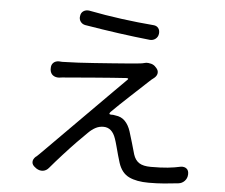

<svg xmlns="http://www.w3.org/2000/svg" viewBox="-56 -847 1111 949"><g transform="rotate(5 500.0 -372.0)"><path d="M306 -753Q308 -769 320 -777Q332 -785 348 -783Q430 -767 513 -756Q596 -745 671 -739Q687 -738 695.5 -727Q704 -716 702 -699Q700 -683 688 -673.5Q676 -664 660 -665Q584 -673 504.5 -684Q425 -695 335 -710Q320 -713 311.5 -725Q303 -737 306 -753ZM703 -530Q714 -518 712.5 -504.5Q711 -491 698 -480Q692 -476 684.5 -469.5Q677 -463 672 -458Q658 -445 635.5 -424Q613 -403 587.5 -379.5Q562 -356 538 -333Q514 -310 497 -293Q486 -280 502 -280Q508 -280 511.5 -280Q515 -280 523 -278Q552 -275 570.5 -256Q589 -237 599 -206Q606 -184 615.5 -151.5Q625 -119 632 -94Q641 -66 661 -53Q681 -40 719 -40Q769 -40 803 -43.5Q837 -47 868 -54Q885 -56 896 -47Q907 -38 906 -18Q905 1 892.5 14Q880 27 862 29Q828 33 792 36Q756 39 715 39Q655 39 617.5 21Q580 3 564 -46Q559 -61 553 -83Q547 -105 541 -127.5Q535 -150 530 -164Q512 -217 469 -217Q448 -217 430 -207.5Q412 -198 395 -181Q376 -163 344.5 -130.5Q313 -98 279.5 -61Q246 -24 219 8Q207 23 190 25.5Q173 28 156 17L151 13Q135 2 134.5 -12.5Q134 -27 148 -40Q151 -42 153 -43.5Q155 -45 166 -56Q176 -66 202 -92Q228 -118 264 -154.5Q300 -191 341.5 -232.5Q383 -274 424.5 -316Q466 -358 503 -395Q540 -432 566 -458Q571 -462 569.5 -464.5Q568 -467 562 -467Q531 -465 490 -462Q449 -459 407 -455.5Q365 -452 328.5 -449Q292 -446 269 -444Q251 -443 244 -442Q237 -441 229 -440Q211 -439 198.5 -448Q186 -457 184 -476V-481Q183 -499 193.5 -509.5Q204 -520 222 -520Q233 -519 237.5 -519Q242 -519 266 -520Q283 -520 318 -522Q353 -524 397 -527Q441 -530 486.5 -533.5Q532 -537 570.5 -540Q609 -543 631 -546Q639 -548 642 -548.5Q645 -549 648 -550Q662 -552 676.5 -548Q691 -544 700 -533Z"/></g></svg>

Font: Chiron GoRound TC
Style: Regular
Weight: 400
Designer: Ryoko NISHIZUKA 西塚涼子 (kana, bopomofo & ideographs); Paul D. Hunt (Latin, Greek & Cyrillic); Sandoll Communications 산돌커뮤니
Foundry: Adobe
Version: Version 1.000;hotconv 1.1.1;makeotfexe 2.6.0